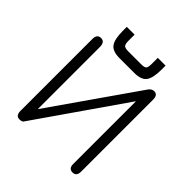

<svg xmlns="http://www.w3.org/2000/svg" viewBox="-210 -911 1057 1057"><g transform="rotate(45 318.5 -382.0)"><path d="M377 -621.1H262.7Q208 -621.1 188.5 -648.4Q168.9 -675.8 168.9 -740.2V-771.5H229.5V-724.6Q229.5 -698.2 237.3 -689.9Q245.1 -681.6 270.5 -681.6H370.1Q395.5 -681.6 402.8 -689.5Q410.2 -697.3 410.2 -724.6V-771.5H470.7V-740.2Q470.7 -675.8 451.2 -648.4Q431.6 -621.1 377 -621.1ZM111.3 6.8Q82 6.8 82 -30.3V-589.8Q82 -627.9 112.3 -627.9Q142.6 -627.9 142.6 -587.9V-104.5L493.2 -607.4Q506.8 -627.9 526.4 -627.9Q554.7 -627.9 554.7 -589.8V-30.3Q554.7 6.8 524.4 6.8Q494.1 6.8 494.1 -28.3V-517.6L134.8 0Q127.9 6.8 111.3 6.8Z"/></g></svg>

Font: Jura
Style: Medium
Weight: 500
Version: Version 2.6.1